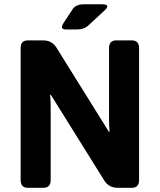

<svg xmlns="http://www.w3.org/2000/svg" viewBox="-20 -892 759 912"><path d="M294.4 -752Q261.7 -752 282.2 -783.2L325.2 -848.6Q340.3 -871.6 378.4 -871.6H464.4Q508.3 -871.6 476.1 -841.8L398.9 -770.5Q378.9 -752 344.7 -752ZM112.3 0Q78.1 0 78.1 -36.6V-663.6Q78.1 -700.2 112.3 -700.2H184.6Q226.6 -700.2 248 -666L497.1 -266.1H500.5Q498 -295.4 498 -324.7V-663.6Q498 -700.2 532.2 -700.2H606.4Q640.6 -700.2 640.6 -663.6V-36.6Q640.6 0 606.4 0H539.1Q497.1 0 475.6 -34.2L221.7 -441.4H218.3Q220.7 -412.1 220.7 -382.8V-36.6Q220.7 0 186.5 0Z"/></svg>

Font: Istok Web
Style: Bold
Weight: 700
Designer: Andrey V. Panov
Foundry: Andrey V. Panov
Version: Version 1.0.2g